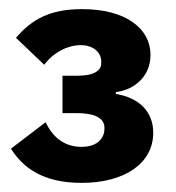

<svg xmlns="http://www.w3.org/2000/svg" viewBox="-20 -724 385 421"><path d="M117 -558V-476H148C184 -476 209 -467 209 -444V-442C209 -418 190 -402 159 -402C119 -402 95 -425 80 -456L4 -398C30 -357 73 -323 159 -323C252 -323 316 -365 316 -433C316 -480 284 -510 234 -518V-522C275 -527 310 -557 310 -603C310 -663 254 -704 160 -704C90 -704 50 -682 15 -641L77 -582C98 -610 129 -625 157 -625C186 -625 202 -608 202 -589V-585C202 -570 187 -558 151 -558Z"/></svg>

Font: IBM Plex Sans Thai Looped
Style: Bold
Weight: 700
Designer: Mike Abbink, Paul van der Laan, Pieter van Rosmalen, Ben Mitchell, Mark Frömberg
Foundry: Bold Monday
Version: Version 1.1